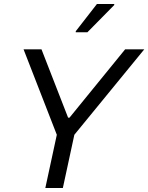

<svg xmlns="http://www.w3.org/2000/svg" viewBox="-20 -933 736 953"><path d="M205 0 262 -264 97 -688H186L318 -349H325L601 -688H696L349 -264L292 0ZM356 -773V-778L461 -913H547V-908L414 -773Z"/></svg>

Font: Saira
Style: Italic
Weight: 400
Italic angle: -12°
Designer: Hector Gatti with collaboration of the Omnibus-Type team
Foundry: Omnibus-Type
Version: Version 1.100; ttfautohint (v1.8.3)